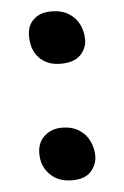

<svg xmlns="http://www.w3.org/2000/svg" viewBox="-44 -541 378 587"><g transform="rotate(-5 145.0 -248.0)"><path d="M150 -346Q110 -346 85.5 -370.5Q61 -395 61 -439Q61 -471 81 -489.5Q101 -508 135 -508Q168 -508 189.5 -494Q211 -480 221 -458.5Q231 -437 231 -413Q231 -387 211.5 -366.5Q192 -346 150 -346ZM154 12Q112 12 86.5 -13.5Q61 -39 61 -78Q61 -112 83 -131.5Q105 -151 136 -151Q168 -151 189.5 -137Q211 -123 221 -101Q231 -79 231 -56Q231 -30 212.5 -9Q194 12 154 12Z"/></g></svg>

Font: Shantell Sans Light Medium
Style: Regular
Weight: 500
Version: Version 1.008;[ac192a2d6]